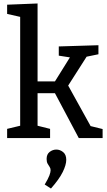

<svg xmlns="http://www.w3.org/2000/svg" viewBox="-20 -794 616 1104"><path d="M21 0V-53L96 -71V-697L21 -714V-767L196 -774V-326H296L382 -464L318 -474V-527L546 -534V-482L478 -468L372 -302L501 -69L570 -52V0H433L296 -258H196V-71L268 -53V0ZM273 290 237 267Q257 234 264 215Q271 196 271 185Q271 174 265.5 166Q260 158 254 147.5Q248 137 248 120Q248 93 265.5 79.5Q283 66 304 66Q325 66 343 80.5Q361 95 361 125Q361 154 340.5 195.5Q320 237 273 290Z"/></svg>

Font: Bitter Medium
Style: Regular
Weight: 500
Designer: Sol Matas, and Bitter project Authors
Foundry: Sol Matas
Version: Version 2.001